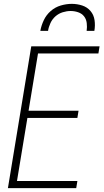

<svg xmlns="http://www.w3.org/2000/svg" viewBox="-20 -975 540 995"><path d="M21 0 142 -735H496L490 -698H177L128 -401H387L381 -364H122L68 -37H381L375 0ZM189 -815Q194 -843 207 -870.5Q220 -898 243 -918Q266 -938 295 -946.5Q324 -955 352 -955Q380 -955 406 -946.5Q432 -938 449 -918Q466 -898 470 -870.5Q474 -843 469 -815H429Q432 -835 429.5 -855.5Q427 -876 415.5 -890.5Q404 -905 385 -911.5Q366 -918 346 -918Q326 -918 305 -911.5Q284 -905 267.5 -890.5Q251 -876 241.5 -855.5Q232 -835 229 -815Z"/></svg>

Font: Iosevka SS18 Extralight
Style: Italic
Weight: 200
Italic angle: -9°
Monospace: yes
Designer: Belleve Invis
Foundry: Belleve Invis
Version: Version 25.1.1; ttfautohint (v1.8.4)